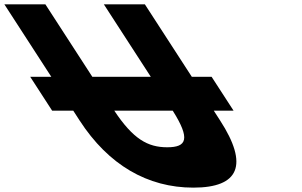

<svg xmlns="http://www.w3.org/2000/svg" viewBox="-385 -845 1382 880"><path d="M138.7 -337.9H406.6C488.6 -208 471.1 -170 381.4 -170C291.7 -170 224.9 -208 138.7 -337.9ZM594.7 -337.9H685.4L584.8 -493.1H494.1L279.1 -825H91.1L306.1 -493.1H38.1L-176.9 -825H-364.9L-149.9 -493.1H-246.6L-146.1 -337.9H-49.3L-20.3 -293C111.9 -89 291.2 15 501.2 15C711.2 15 755.9 -89 623.7 -293Z"/></svg>

Font: Hussar
Style: BdOpOblSeven
Weight: 700
Foundry: Cannot Into Space Fonts
Version: Version 2.00